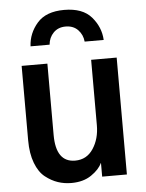

<svg xmlns="http://www.w3.org/2000/svg" viewBox="-57 -859 700 922"><g transform="rotate(-5 293.0 -397.5)"><path d="M111.3 -653.3Q114.3 -715.8 156.7 -764.6Q199.2 -813.5 287.1 -813.5Q376 -813.5 418.5 -764.2Q460.9 -714.8 463.9 -653.3H372.1Q369.1 -686.5 346.7 -710Q324.2 -733.4 287.1 -733.4Q251 -733.4 228.5 -710.4Q206.1 -687.5 203.1 -653.3ZM60.5 -204.1V-563.5H184.6V-219.7Q184.6 -87.9 277.3 -87.9Q333 -87.9 364.3 -135.3Q395.5 -182.6 395.5 -248V-563.5H518.6V0H399.4V-65.4H398.4Q384.8 -35.2 346.2 -8.8Q307.6 17.6 250 17.6Q215.8 17.6 185.1 7.3Q154.3 -2.9 125 -25.9Q95.7 -48.8 78.1 -94.7Q60.5 -140.6 60.5 -204.1Z"/></g></svg>

Font: Gothic A1
Style: Bold
Weight: 700
Version: Version 2.50